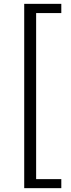

<svg xmlns="http://www.w3.org/2000/svg" viewBox="-20 -810 371 999"><path d="M106 -790H299V-742H168V122H299V169H106Z"/></svg>

Font: Source Han Sans CN Normal
Style: Regular
Weight: 350
Designer: Ryoko NISHIZUKA 西塚涼子 (kana, bopomofo & ideographs); Paul D. Hunt (Latin, Greek & Cyrillic); Sandoll Communications 산돌커뮤니
Foundry: Adobe
Version: Version 2.004;hotconv 1.0.118;makeotfexe 2.5.65603